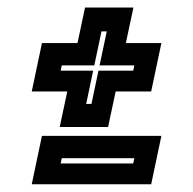

<svg xmlns="http://www.w3.org/2000/svg" viewBox="-20 -605 510 508"><path d="M138 -269 158 -363H64L91 -491H185L205 -585H333L313 -491H407L380 -363H286L266 -269ZM208 -330H222L240.5 -418H332.5L335.5 -432H243.5L262.5 -522H248.5L229.5 -432H143.5L140.5 -418H226.5ZM64 -117.5 91 -245.5H407L380 -117.5ZM140.5 -172.5H332.5L335.5 -186.5H143.5Z"/></svg>

Font: Tourney Condensed Regular
Style: Bold Italic
Weight: 700
Width: 3
Italic angle: -12°
Designer: Tyler Finck
Foundry: Etcetera Type Co
Version: Version 1.010; ttfautohint (v1.8.3)